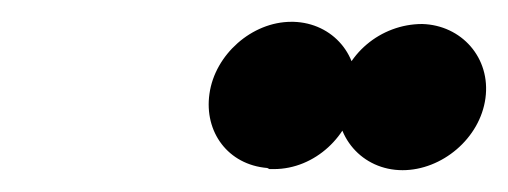

<svg xmlns="http://www.w3.org/2000/svg" viewBox="-20 -902 466 176"><path d="M172 -816C167 -781 189 -751 225 -748L227 -747H231C269 -747 301 -778 306 -814C311 -851 285 -881 249 -882H247C211 -882 177 -852 172 -816ZM290 -814C285 -777 312 -746 349 -746C385 -746 420 -775 425 -812C430 -849 403 -879 367 -880C329 -880 295 -852 290 -814Z"/></svg>

Font: Hussar Pisanka
Style: BdKur
Weight: 700
Designer: Robert Jablonski
Foundry: Cannot Into Space Fonts
Version: Version 1.070